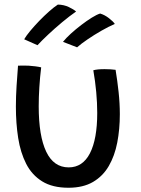

<svg xmlns="http://www.w3.org/2000/svg" viewBox="-20 -814 629 858"><path d="M397 -500Q414.5 -505 447.5 -505Q459.5 -505 473.8 -504.2Q488 -503.5 496.5 -502Q504.5 -453.5 510 -402.8Q515.5 -352 515.5 -303.5Q515.5 -236.5 504 -177Q492.5 -117.5 466.2 -72.2Q440 -27 395.8 -1Q351.5 25 286 25Q214.5 25 168.5 -3.5Q122.5 -32 97 -82Q71.5 -132 61.2 -197.5Q51 -263 51 -337.5Q51 -382.5 54 -429.2Q57 -476 60.5 -520.5Q69 -521 82.8 -521Q96.5 -521 108 -520.5Q123.5 -519.5 138.8 -517.5Q154 -515.5 164 -513Q158.5 -468 155.8 -424Q153 -380 153 -339Q153 -206.5 186.5 -136.2Q220 -66 287 -66Q349.5 -66 382 -129.2Q414.5 -192.5 414.5 -309.5Q414.5 -354 410 -402.8Q405.5 -451.5 397 -500ZM238.5 -793.5Q265.5 -793 287.5 -782.5Q309.5 -772 320 -762.5Q290.5 -742 257.8 -714.8Q225 -687.5 195.8 -660Q166.5 -632.5 147.5 -612L88 -638.5Q97 -654 115 -675.8Q133 -697.5 155.2 -720.5Q177.5 -743.5 199.5 -763Q221.5 -782.5 238.5 -793.5ZM427.5 -753.5Q448 -747.5 467.2 -732.5Q486.5 -717.5 493 -707Q465 -695 432.8 -676.5Q400.5 -658 371.5 -638.2Q342.5 -618.5 324.5 -602.5L261.5 -627Q275 -644 296.8 -663.8Q318.5 -683.5 343 -702.2Q367.5 -721 390 -735Q412.5 -749 427.5 -753.5Z"/></svg>

Font: Grandstander
Style: Regular
Weight: 400
Designer: Tyler Finck
Foundry: Etcetera Type Co
Version: Version 1.200; ttfautohint (v1.8.3)